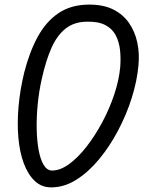

<svg xmlns="http://www.w3.org/2000/svg" viewBox="-20 -799 652 832"><path d="M202 13Q160 13 130.5 -15Q101 -43 83 -91.5Q65 -140 59.5 -203.5Q54 -267 60.5 -339Q67 -411 85 -485Q108 -575 144 -640.5Q180 -706 233.5 -742Q287 -778 362 -779Q426 -780 469.5 -758.5Q513 -737 539 -699.5Q565 -662 575 -614.5Q585 -567 580 -516Q574 -448 551 -375Q528 -302 491.5 -233Q455 -164 409 -108.5Q363 -53 310.5 -20Q258 13 202 13ZM206 -60Q241 -60 279.5 -88Q318 -116 355 -163.5Q392 -211 423.5 -270Q455 -329 475.5 -391Q496 -453 501 -509Q504 -548 500 -583Q496 -618 481.5 -646Q467 -674 437 -690Q407 -706 358 -705Q303 -705 265.5 -676Q228 -647 203.5 -592.5Q179 -538 161 -457Q149 -404 143.5 -348Q138 -292 139 -240.5Q140 -189 147.5 -148.5Q155 -108 169.5 -84Q184 -60 206 -60Z"/></svg>

Font: Edu QLD Beginner Medium
Style: Regular
Weight: 500
Designer: Tina and Corey Anderson
Foundry: Google for Education
Version: Version 1.003